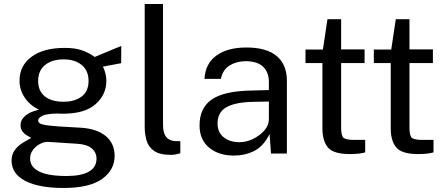

<svg xmlns="http://www.w3.org/2000/svg" viewBox="-20 -763 2220 954"><path d="M295 171Q173.5 171 105.5 135.8Q37.5 100.5 37.5 35Q37.5 7 50.5 -12.8Q63.5 -32.5 81.5 -45.5Q99.5 -58.5 115 -66.2Q130.5 -74 135.5 -77.5Q126.5 -82.5 113.8 -90Q101 -97.5 91.5 -110Q82 -122.5 82 -142.5Q82 -167 105 -187.2Q128 -207.5 173.5 -218Q127.5 -240.5 102.2 -278.8Q77 -317 77 -361.5Q77 -437 136.8 -481Q196.5 -525 302 -525Q352.5 -525 386.8 -513.2Q421 -501.5 450.5 -480Q461.5 -484.5 487.8 -495.5Q514 -506.5 541.2 -517.8Q568.5 -529 582.5 -534.5L582 -449L491.5 -432Q508.5 -397 508.5 -361.5Q508.5 -293 455 -245.5Q401.5 -198 293 -198Q287 -198 277.8 -198.2Q268.5 -198.5 262 -199Q209 -197.5 189.2 -187Q169.5 -176.5 169.5 -164.5Q169.5 -150 191.8 -144.5Q214 -139 268 -135Q287.5 -134 316.2 -132.2Q345 -130.5 380.5 -128.5Q461.5 -123.5 505.5 -87Q549.5 -50.5 549.5 11.5Q549.5 82 486.8 126.5Q424 171 295 171ZM296 -257.5Q351.5 -257.5 385.8 -283.5Q420 -309.5 420 -360.5Q420 -412.5 385.8 -440.2Q351.5 -468 296 -468Q239 -468 204.2 -440.2Q169.5 -412.5 169.5 -360.5Q169.5 -311.5 202.5 -284.5Q235.5 -257.5 296 -257.5ZM311.5 111.5Q383 111.5 421.2 90Q459.5 68.5 459.5 25Q459.5 -5.5 436 -25.5Q412.5 -45.5 365 -48.5L220 -58Q200.5 -59 179.5 -48.2Q158.5 -37.5 144 -18.5Q129.5 0.5 129.5 24.5Q129.5 66 173.8 88.8Q218 111.5 311.5 111.5Z M829.5 6.5Q773.5 6.5 745.5 -13.2Q717.5 -33 708.2 -64.8Q699 -96.5 699 -133V-743H790V-142Q790 -102.5 805.2 -83.2Q820.5 -64 848 -62L876 -61.5V-1.5Q851 6.5 829.5 6.5Z M1142 10Q1066.5 10 1019 -29.5Q971.5 -69 971.5 -140Q971.5 -226 1031.2 -268Q1091 -310 1224 -313L1316 -315.5V-356Q1316 -403.5 1287.5 -431.2Q1259 -459 1199.5 -459Q1155 -458.5 1121 -437.8Q1087 -417 1077.5 -371H996Q1000 -446.5 1055 -486.8Q1110 -527 1204 -527Q1304.5 -527 1355 -484.5Q1405.5 -442 1405.5 -361V0H1326.5L1319.5 -97Q1289.5 -36.5 1243.5 -13.2Q1197.5 10 1142 10ZM1169.5 -56.5Q1204.5 -56.5 1238 -73Q1271.5 -89.5 1293.8 -115.2Q1316 -141 1316 -170V-258.5L1239.5 -257Q1150.5 -255.5 1105.8 -230.8Q1061 -206 1061 -149Q1061 -105 1091.5 -80.8Q1122 -56.5 1169.5 -56.5Z M1791.5 -449.5H1675V-128Q1675 -86.5 1688.2 -77.2Q1701.5 -68 1738 -68H1794.5V-6Q1784.5 -2.5 1765.2 0Q1746 2.5 1718 2.5Q1637.5 2.5 1609.8 -30Q1582 -62.5 1582 -125V-449.5H1498V-517H1584.5L1607 -667.5H1675V-517.5H1791.5Z M2131 -449.5H2014.5V-128Q2014.5 -86.5 2027.8 -77.2Q2041 -68 2077.5 -68H2134V-6Q2124 -2.5 2104.8 0Q2085.5 2.5 2057.5 2.5Q1977 2.5 1949.2 -30Q1921.5 -62.5 1921.5 -125V-449.5H1837.5V-517H1924L1946.5 -667.5H2014.5V-517.5H2131Z"/></svg>

Font: Public Sans
Style: Regular
Weight: 400
Designer: The Public Sans project authors (U.S. Web Design System). Libre Franklin designed by Pablo Impallari and Rodrigo Fuenzal
Version: Version 1.008; ttfautohint (v1.8.1) -l 8 -r 50 -G 200 -x 14 